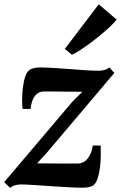

<svg xmlns="http://www.w3.org/2000/svg" viewBox="-31 -884 576 915"><path d="M361.5 -446.5Q347.5 -447 328 -447Q308.5 -447 286.8 -447.2Q265 -447.5 244 -447.8Q223 -448 205.2 -448Q187.5 -448 177 -448Q157 -447.5 143.8 -435.8Q130.5 -424 123.5 -405.2Q116.5 -386.5 115 -365H76.5Q74.5 -381.5 74.5 -409Q74.5 -436.5 78 -466.2Q81.5 -496 89.5 -519.8Q97.5 -543.5 111.5 -552Q117 -555.5 129 -559Q141 -562.5 159 -562.5Q186 -562.5 224 -560.2Q262 -558 302.5 -554.8Q343 -551.5 379 -549.2Q415 -547 437.5 -547Q454 -547 466.8 -550.5Q479.5 -554 489.5 -563L514 -536.5L192 -156L145.5 -105.5Q165.5 -105.5 189.8 -105.2Q214 -105 240.2 -104.8Q266.5 -104.5 291.5 -104.5Q316.5 -104.5 338 -104.5Q367.5 -104.5 387 -129Q406.5 -153.5 411 -190.5H449Q449.5 -171.5 449.2 -143.5Q449 -115.5 445.5 -86.2Q442 -57 434.2 -33.5Q426.5 -10 412.5 0Q406.5 4.5 393.5 7.5Q380.5 10.5 361.5 10.5Q333 10.5 292.5 8.2Q252 6 208.5 3Q165 0 127.2 -2.5Q89.5 -5 67 -5Q55.5 -5 41 -1.2Q26.5 2.5 17 11.5L-11 -16L314.5 -400ZM278 -651 439.5 -863.5 524.5 -791Q518 -781 500 -763.2Q482 -745.5 457.2 -724.8Q432.5 -704 405.8 -683.8Q379 -663.5 354.2 -647.2Q329.5 -631 312 -623Z"/></svg>

Font: Merriweather 28pt
Style: Bold Italic
Weight: 700
Italic angle: -7.8°
Version: Version 2.101